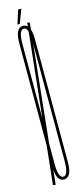

<svg xmlns="http://www.w3.org/2000/svg" viewBox="-112 -696 314 735"><g transform="rotate(-15 45.5 -328.0)"><path d="M1 12.5 67 -613.5 76.5 -611.5 11.5 14.5ZM48 3Q17 3 17 -58Q17 -119 17 -300.5Q17 -482 17 -544Q17 -606 48 -606Q79 -606 79 -544Q79 -482 79 -300.5Q79 -119 79 -58Q79 3 48 3ZM48 -8Q68 -8 68 -65Q68 -122 68 -300.5Q68 -479 68 -537Q68 -595 48 -595Q28 -595 28 -537Q28 -479 28 -300.5Q28 -122 28 -65Q28 -8 48 -8ZM29 -616 46 -671H59L38 -616Z"/></g></svg>

Font: Anybody UltraCondensed Thin
Style: Regular
Weight: 100
Width: 1
Designer: Tyler Finck
Foundry: Etcetera Type Company
Version: Version 1.110